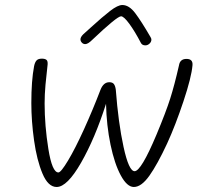

<svg xmlns="http://www.w3.org/2000/svg" viewBox="-20 -749 811 766"><path d="M105 -338Q105 -427 116 -485Q119 -500 125.5 -507.5Q132 -515 147 -515Q159 -515 165 -510.5Q171 -506 170 -492Q165 -450 161.5 -411Q158 -372 158 -336Q158 -248 173 -154.5Q188 -61 213 -61Q223 -61 251.5 -108.5Q280 -156 315 -233Q350 -310 381 -391Q393 -421 416 -421Q429 -421 434.5 -413.5Q440 -406 442 -391Q452 -259 473 -162.5Q494 -66 517 -66Q543 -66 604 -211Q642 -302 659 -355.5Q676 -409 694 -488Q698 -514 724 -514Q750 -514 748 -489Q744 -441 712 -345Q680 -249 647 -177Q608 -93 576 -48Q544 -3 514 -3Q487 -3 462 -49Q437 -95 421 -171.5Q405 -248 403 -335Q359 -197 303.5 -100Q248 -3 206 -3Q172 -3 149.5 -56.5Q127 -110 116 -188Q105 -266 105 -338ZM542 -578Q518 -624 496 -654Q474 -684 463 -684Q447 -684 348 -590Q331 -573 320 -573Q312 -573 306.5 -579Q301 -585 301 -592Q301 -601 312 -612L343 -640Q389 -682 419.5 -705.5Q450 -729 468 -729Q495 -729 519.5 -696.5Q544 -664 580 -602Q584 -596 584 -591Q584 -582 576.5 -575Q569 -568 560 -568Q547 -568 542 -578Z"/></svg>

Font: Mali Light
Style: Italic
Weight: 300
Italic angle: -10°
Version: Version 1.000; ttfautohint (v1.6)